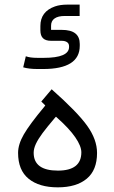

<svg xmlns="http://www.w3.org/2000/svg" viewBox="-20 -804 491 824"><path d="M90.8 -562.5Q100.1 -559.1 112.5 -557.4Q125 -555.7 142.1 -555.7H167.5Q276.4 -555.7 276.4 -602.5V-605.5Q276.4 -617.2 267.8 -623Q259.3 -628.9 244.1 -628.9H199.2Q175.8 -628.9 164.6 -639.9Q153.3 -650.9 153.3 -673.8V-692.4Q153.3 -754.4 215.8 -776.4Q238.3 -784.2 269 -784.2H321.8V-735.4H257.3Q229.5 -735.4 214.4 -724.9Q199.2 -714.4 199.2 -693.8V-679.2V-675.8H202.6H244.6Q284.2 -675.8 303.2 -660.6Q322.3 -645.5 322.3 -615.2V-607.4Q322.3 -507.8 165 -507.8H141.6Q103.5 -507.8 79.6 -515.1ZM124.5 -148.4Q124.5 -71.8 228.5 -71.8Q329.1 -71.8 329.1 -150.4Q329.1 -176.8 303.2 -214.6Q277.3 -252.4 225.6 -298.3L220.2 -303.2L215.3 -297.9Q181.2 -257.8 162.4 -232.4Q143.6 -207 134 -186.5Q124.5 -166 124.5 -148.4ZM228 0Q147.9 0 102.8 -36.9Q57.6 -73.7 57.6 -147.9Q57.6 -184.6 82.3 -227.3Q106.9 -270 170.4 -346.2L174.3 -351.6L169.4 -356.4L157.2 -368.2L201.7 -420.9Q312 -323.2 354.2 -264.2Q396.5 -205.1 396.5 -147.5Q396.5 -73.7 352.1 -36.9Q307.6 0 228 0Z"/></svg>

Font: Shabnam Light FD
Style: Light-FD
Weight: 300
Foundry: DejaVu fonts team - Redesigned by Saber Rastikerdar - Based on Vazir font
Version: Version 5.0.0